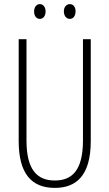

<svg xmlns="http://www.w3.org/2000/svg" viewBox="-20 -905 533 935"><path d="M146 -849C146 -828 157 -813 174 -813C190 -813 202 -827 202 -849C202 -871 190 -885 174 -885C157 -885 146 -869 146 -849ZM291 -850C291 -828 303 -813 320 -813C337 -813 348 -828 348 -850C348 -872 336 -885 320 -885C303 -885 291 -870 291 -850ZM422 -218V-714H384V-221C384 -73 329 -26 247 -26C160 -26 109 -79 109 -221V-714H71V-218C71 -60 133 10 247 10C348 10 422 -46 422 -218Z"/></svg>

Font: Noto Sans Sinhala UI ExtraCondensed ExtraLight
Style: Regular
Weight: 200
Width: 2
Designer: Jelle Bosma - Monotype Design Team
Foundry: Monotype Imaging Inc.
Version: Version 2.006